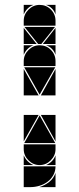

<svg xmlns="http://www.w3.org/2000/svg" viewBox="-20 -677 324 785"><path d="M142 -492Q169 -492 188 -473Q207 -454 207 -427V-407H77V-427Q77 -453 96.5 -472.5Q116 -492 142 -492ZM142 -657Q169 -657 188 -638Q207 -619 207 -592V-572H77V-592Q77 -618 96.5 -637.5Q116 -657 142 -657ZM77 3H207Q207 23 198 39Q189 55 174.5 66Q160 77 141.5 82.5Q123 88 105 88H77ZM142 -2Q116 -2 96.5 -21.5Q77 -41 77 -67V-87H207V-67Q207 -41 187.5 -21.5Q168 -2 142 -2ZM79 -92 142 -205 206 -92ZM206 -402 142 -290 79 -402ZM205 -567 149 -497H136L80 -567ZM77 -287V-395L138 -287ZM77 -207H138L77 -99ZM207 -287H147L207 -395ZM207 -207V-99L147 -207ZM77 -497V-563L130 -497ZM207 -497H155L207 -563ZM141 88Q163 81 181 67Q199 53 207 30V88ZM77 -42Q89 -14 117 -2H77ZM77 -492H117Q103 -487 93 -477Q83 -467 77 -453ZM168 -2Q182 -8 192 -18Q202 -28 207 -42V-2ZM77 -657H117Q103 -652 93 -642Q83 -632 77 -618ZM207 -492V-453Q197 -482 168 -492ZM207 -657V-618Q197 -647 168 -657Z"/></svg>

Font: CAT DyFa
Style: Regular
Weight: 400
Designer: Peter Wiegel
Foundry: Peter Wiegel
Version: Version 1.001; ttfautohint (v1.3)